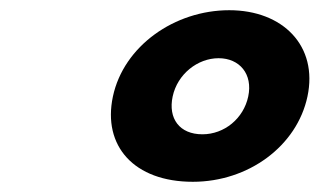

<svg xmlns="http://www.w3.org/2000/svg" viewBox="-20 -860 626 376"><path d="M201.1 -671C180.5 -574 242.6 -504 357.6 -504C466.6 -504 561.5 -574 582.1 -671C603.2 -770 534 -840 429 -840C322 -840 222.2 -770 201.1 -671ZM318.1 -671C327.5 -715 367.1 -746 408.1 -746C449.1 -746 475.5 -715 466.1 -671C457 -628 419.4 -597 376.4 -597C331.4 -597 309 -628 318.1 -671Z"/></svg>

Font: Hussar Nova
Style: 76
Weight: 700
Foundry: Cannot Into Space Fonts
Version: Version 0.99